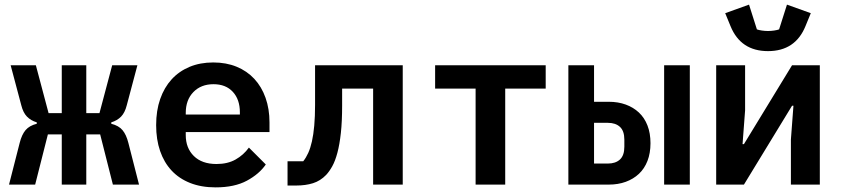

<svg xmlns="http://www.w3.org/2000/svg" viewBox="-20 -798 3640 830"><path d="M247 -217H187L132 0H19L65 -180Q74 -216 90.5 -235.5Q107 -255 139 -263V-269Q113 -277 96.5 -294Q80 -311 72 -343L26 -516H135L190 -309H247V-516H353V-309H410L465 -516H574L528 -343Q520 -311 503.5 -294Q487 -277 461 -269V-263Q493 -255 509.5 -235.5Q526 -216 535 -180L581 0H468L413 -217H353V0H247Z M912 12Q850 12 802 -7Q754 -26 721.5 -61Q689 -96 672 -145.5Q655 -195 655 -257Q655 -320 672.5 -370Q690 -420 722 -455Q754 -490 799.5 -509Q845 -528 902 -528Q958 -528 1003 -509.5Q1048 -491 1079.5 -457Q1111 -423 1128 -375Q1145 -327 1145 -269V-227H783V-214Q783 -158 818 -123.5Q853 -89 916 -89Q964 -89 998.5 -108.5Q1033 -128 1056 -160L1129 -87Q1101 -46 1047.5 -17Q994 12 912 12ZM903 -434Q849 -434 816 -400Q783 -366 783 -310V-303H1017V-312Q1017 -368 986.5 -401Q956 -434 903 -434Z M1223 -101H1291Q1303 -116 1312.5 -137Q1322 -158 1328.5 -187Q1335 -216 1338.5 -255Q1342 -294 1342 -345V-516H1721V0H1593V-415H1459V-342Q1459 -273 1453.5 -223Q1448 -173 1438.5 -137.5Q1429 -102 1416.5 -79.5Q1404 -57 1390 -42Q1365 -16 1333 -6Q1301 4 1261 4H1223Z M2036 -415H1861V-516H2339V-415H2164V0H2036Z M2437 -516H2548V-358H2612Q2652 -358 2685 -346Q2718 -334 2742 -311.5Q2766 -289 2779 -255.5Q2792 -222 2792 -179Q2792 -136 2779 -102.5Q2766 -69 2742 -46.5Q2718 -24 2685 -12Q2652 0 2612 0H2437ZM2608 -91Q2641 -91 2660 -108.5Q2679 -126 2679 -164V-194Q2679 -232 2660 -249.5Q2641 -267 2608 -267H2548V-91ZM2851 -516H2962V0H2851Z M3076 -516H3201V-321L3190 -175H3196L3404 -516H3524V0H3399V-195L3410 -341H3404L3196 0H3076ZM3300 -577Q3182 -577 3138 -685L3115 -741L3218 -778L3252 -671Q3260 -668 3273.5 -666Q3287 -664 3300 -664Q3313 -664 3326.5 -666Q3340 -668 3348 -671L3382 -778L3485 -741L3462 -685Q3418 -577 3300 -577Z"/></svg>

Font: IBM Plex Mono SmBld
Style: Regular
Weight: 600
Monospace: yes
Designer: Mike Abbink, Paul van der Laan, Pieter van Rosmalen
Foundry: Bold Monday
Version: Version 2.3